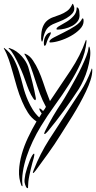

<svg xmlns="http://www.w3.org/2000/svg" viewBox="-20 -964 500 999"><path d="M97 0Q97 5 97 5Q93 5 91 0Q77 -36 79 -77Q81 -118 93 -161Q105 -204 125.5 -247.5Q146 -291 170 -332Q143 -350 125.5 -377.5Q108 -405 95 -436Q79 -473 68 -511Q57 -549 47 -585Q37 -621 26 -653.5Q15 -686 0 -712Q0 -716 1 -715Q32 -693 49.5 -661Q67 -629 78.5 -592Q90 -555 100 -515.5Q110 -476 126 -440Q137 -415 150.5 -393.5Q164 -372 184 -353L197 -374Q190 -383 186.5 -390.5Q183 -398 186 -400Q188 -400 193 -396.5Q198 -393 204 -386Q214 -397 219 -408Q201 -441 187.5 -477Q174 -513 162 -551Q152 -583 141 -613Q130 -643 110 -678Q109 -680 107.5 -681.5Q106 -683 107 -684Q109 -686 114 -683Q135 -674 151.5 -649.5Q168 -625 181 -596Q194 -567 203.5 -538.5Q213 -510 219 -493L240 -438Q296 -520 347.5 -598Q399 -676 425 -751Q427 -756 427 -756Q429 -758 429.5 -753.5Q430 -749 430 -748Q425 -691 400 -636Q375 -581 340.5 -526.5Q306 -472 266 -417Q226 -362 192 -306Q170 -270 151 -230Q132 -190 118.5 -149.5Q105 -109 99 -70.5Q93 -32 97 0ZM295 -262Q280 -238 263 -212.5Q246 -187 228.5 -163Q211 -139 195 -117Q179 -95 166 -77Q161 -70 157 -66.5Q153 -63 152 -64Q150 -64 152 -70Q154 -76 156 -81Q188 -163 236.5 -239Q285 -315 336 -392Q367 -440 399 -488.5Q431 -537 455 -600Q457 -605 456.5 -606Q456 -607 458 -607Q460 -606 460 -603Q460 -600 460 -597Q460 -575 451 -547Q442 -519 427 -487.5Q412 -456 394 -423.5Q376 -391 357.5 -361Q339 -331 322.5 -305.5Q306 -280 295 -262ZM390 -501Q355 -447 313 -389Q271 -331 230 -282Q228 -280 221 -272.5Q214 -265 211 -267Q209 -269 212.5 -277.5Q216 -286 218 -289Q225 -303 235 -321.5Q245 -340 256 -359Q267 -378 278.5 -396Q290 -414 299 -427Q303 -433 315 -452.5Q327 -472 342 -498.5Q357 -525 374 -556Q391 -587 405 -616.5Q419 -646 429 -671.5Q439 -697 440 -712Q442 -722 443 -722Q445 -722 446 -717.5Q447 -713 448 -711Q452 -690 448 -662Q444 -634 435.5 -604.5Q427 -575 414.5 -547.5Q402 -520 390 -501ZM127 -615Q138 -578 148.5 -536.5Q159 -495 166 -456Q167 -454 166.5 -449.5Q166 -445 164 -443Q162 -442 158 -446Q154 -450 153 -452Q148 -459 142 -470Q136 -481 131 -493Q126 -505 121.5 -517Q117 -529 114 -538Q111 -548 101.5 -572.5Q92 -597 79.5 -624Q67 -651 53.5 -675Q40 -699 29 -708Q23 -714 25 -714Q26 -715 29 -714Q32 -713 34 -712Q50 -707 65.5 -696Q81 -685 93.5 -671Q106 -657 114.5 -642.5Q123 -628 127 -615ZM133 -52Q129 -33 127.5 -18.5Q126 -4 126 7Q126 9 126 12Q126 15 123 15Q121 15 118.5 12.5Q116 10 115 7Q113 2 111 -3Q109 -8 108 -14.5Q107 -21 108 -31.5Q109 -42 112 -58Q115 -71 121 -90Q127 -109 134 -126.5Q141 -144 147.5 -155Q154 -166 158 -164Q159 -163 158.5 -157Q158 -151 156 -143.5Q154 -136 152 -129Q150 -122 149 -119Q144 -102 140.5 -85.5Q137 -69 133 -52ZM240 -795Q246 -797 245 -793Q244 -789 242 -784Q237 -775 234 -769.5Q231 -764 229 -759.5Q227 -755 225 -749.5Q223 -744 220 -734Q218 -729 216.5 -728Q215 -727 214 -726Q211 -724 209.5 -729Q208 -734 208 -742Q208 -748 209.5 -756Q211 -764 215 -772Q219 -780 225 -786.5Q231 -793 240 -795ZM203 -756Q200 -747 199 -747Q197 -747 195.5 -753Q194 -759 194 -764Q194 -802 202.5 -823.5Q211 -845 225.5 -857Q240 -869 258 -875Q276 -881 294 -888Q312 -895 328.5 -906.5Q345 -918 356 -942Q358 -947 361 -941Q364 -935 366 -926Q369 -908 356.5 -894Q344 -880 326 -869.5Q308 -859 288 -851.5Q268 -844 255 -838Q228 -825 217.5 -803.5Q207 -782 203 -756ZM237 -747Q237 -757 260 -769Q283 -781 312.5 -795.5Q342 -810 370 -828Q398 -846 408 -868H410Q414 -868 414.5 -862Q415 -856 415 -854Q415 -832 395.5 -812Q376 -792 348 -776.5Q320 -761 290.5 -752Q261 -743 241 -743Q237 -743 237 -747ZM274 -815Q276 -822 292.5 -831Q309 -840 328.5 -852Q348 -864 363.5 -881.5Q379 -899 379 -923Q379 -926 379.5 -926Q380 -926 385 -924Q391 -919 392.5 -905.5Q394 -892 394 -884Q394 -866 383 -852Q372 -838 355 -829Q338 -820 318 -815Q298 -810 281 -810Q279 -810 276 -810.5Q273 -811 274 -815Z"/></svg>

Font: Akronim
Style: Regular
Weight: 400
Designer: Grzegorz Klimczewski
Foundry: Fonty.PL
Version: Version 1.002